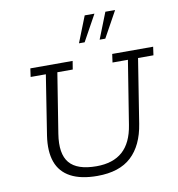

<svg xmlns="http://www.w3.org/2000/svg" viewBox="-88 -879 900 970"><g transform="rotate(-10 362.0 -394.0)"><path d="M334 11Q250 11 197.5 -17Q145 -45 125.5 -99.5Q106 -154 118 -234L166 -540H88L94 -583H311L304 -540H225L176 -233Q160 -132 199.5 -85Q239 -38 338 -38Q423 -38 472 -81.5Q521 -125 535 -215L587 -540H508L514 -583H724L718 -540H639L587 -212Q570 -103 508.5 -46Q447 11 334 11ZM358 -665 411 -799H461L387 -665ZM464 -665 517 -799H567L493 -665Z"/></g></svg>

Font: Rokkitt SemiBold Light
Style: Italic
Weight: 300
Italic angle: -9°
Version: Version 3.103